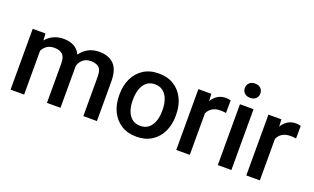

<svg xmlns="http://www.w3.org/2000/svg" viewBox="-80 -1143 2559 1567"><g transform="rotate(20 1200.0 -359.5)"><path d="M281.7 -443.4Q242.7 -443.4 217.3 -426Q191.9 -408.7 178.2 -379.9V0H60.5V-528.3H171.4L175.3 -468.8Q201.7 -501.5 240.2 -519.8Q278.8 -538.1 329.6 -538.1Q378.9 -538.1 416.7 -518.3Q454.6 -498.5 475.1 -455.1Q500.5 -492.7 541.5 -515.4Q582.5 -538.1 637.7 -538.1Q718.3 -538.1 764.4 -492.7Q810.5 -447.3 810.5 -341.8V0H692.4V-342.3Q692.4 -402.3 667 -422.9Q641.6 -443.4 598.1 -443.4Q557.1 -443.4 530.8 -421.4Q504.4 -399.4 494.1 -364.7Q494.1 -358.9 494.1 -352.1V0H376.5V-341.8Q376.5 -399.4 350.8 -421.4Q325.2 -443.4 281.7 -443.4Z M909.2 -258.3V-269.5Q909.2 -346.2 938.2 -407Q967.3 -467.8 1022.2 -502.9Q1077.1 -538.1 1154.3 -538.1Q1231.9 -538.1 1287.1 -502.9Q1342.3 -467.8 1371.3 -407Q1400.4 -346.2 1400.4 -269.5V-258.3Q1400.4 -181.6 1371.3 -121.1Q1342.3 -60.5 1287.4 -25.4Q1232.4 9.8 1155.3 9.8Q1077.6 9.8 1022.7 -25.4Q967.8 -60.5 938.5 -121.1Q909.2 -181.6 909.2 -258.3ZM1026.9 -269.5V-258.3Q1026.9 -210.4 1040.3 -170.9Q1053.7 -131.3 1082 -107.7Q1110.4 -84 1155.3 -84Q1199.2 -84 1227.3 -107.7Q1255.4 -131.3 1269 -170.9Q1282.7 -210.4 1282.7 -258.3V-269.5Q1282.7 -316.4 1269.3 -356.2Q1255.9 -396 1227.5 -420.2Q1199.2 -444.3 1154.3 -444.3Q1109.9 -444.3 1081.8 -420.2Q1053.7 -396 1040.3 -356.2Q1026.9 -316.4 1026.9 -269.5Z M1778.8 -531.7 1777.8 -422.4Q1754.4 -426.3 1730 -426.3Q1686 -426.3 1658.2 -408.7Q1630.4 -391.1 1617.2 -360.4V0H1499.5V-528.3H1611.8L1615.2 -465.8Q1634.8 -499.5 1665.3 -518.8Q1695.8 -538.1 1736.8 -538.1Q1747.6 -538.1 1760 -536.1Q1772.5 -534.2 1778.8 -531.7Z M1852.5 -667Q1852.5 -693.8 1870.4 -711.7Q1888.2 -729.5 1919.9 -729.5Q1951.2 -729.5 1969.2 -711.7Q1987.3 -693.8 1987.3 -667Q1987.3 -640.6 1969.2 -623Q1951.2 -605.5 1919.9 -605.5Q1888.2 -605.5 1870.4 -623Q1852.5 -640.6 1852.5 -667ZM1978.5 -528.3V0H1860.4V-528.3Z M2387.2 -531.7 2386.2 -422.4Q2362.8 -426.3 2338.4 -426.3Q2294.4 -426.3 2266.6 -408.7Q2238.8 -391.1 2225.6 -360.4V0H2107.9V-528.3H2220.2L2223.6 -465.8Q2243.2 -499.5 2273.7 -518.8Q2304.2 -538.1 2345.2 -538.1Q2356 -538.1 2368.4 -536.1Q2380.9 -534.2 2387.2 -531.7Z"/></g></svg>

Font: Vazirmatn RD Medium
Style: Regular
Weight: 500
Designer: Saber Rastikerdar
Foundry: Saber Rastikerdar
Version: Version 33.003